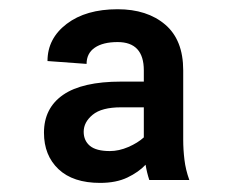

<svg xmlns="http://www.w3.org/2000/svg" viewBox="-20 -742 514 424"><path d="M201 -338.1Q141.3 -338.1 109.2 -368.4Q77.1 -398.8 77.1 -448.9Q77.1 -503.2 119.3 -532.5Q161.6 -561.8 247.5 -561.8H297.6V-586.6Q297.6 -649.1 239.7 -649.1Q207.4 -649.1 189.3 -636.7Q171.2 -624.3 171.2 -600.9L84.9 -607.2Q84.9 -657 127.3 -689.3Q169.7 -721.6 239.7 -721.6Q305 -721.6 344.8 -687.7Q384.6 -653.8 384.6 -586.6V-433.2Q384.6 -411.6 387.3 -389.4Q389.9 -367.2 398.1 -344.5H309.7Q304.3 -360.8 301.5 -378.2Q286.2 -361.9 261.4 -350Q236.5 -338.1 201 -338.1ZM222.7 -408.4Q242.5 -408.4 263.5 -417.4Q284.4 -426.5 297.6 -438.6V-505H247.5Q204.5 -505 184.7 -488.6Q164.8 -472.3 164.8 -451Q164.8 -431.5 178.6 -419.9Q192.5 -408.4 222.7 -408.4Z"/></svg>

Font: Linik Sans SemiBold
Style: Regular
Weight: 600
Designer: Rasmus Andersson (font), Cristiano Sobral (main changes)
Foundry: rsms
Version: Version 3.018;June 1, 2022;FontCreator 14.0.0.2814 64-bit; t